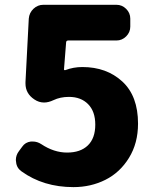

<svg xmlns="http://www.w3.org/2000/svg" viewBox="-20 -764 648 798"><path d="M285.2 13.7Q160.2 13.7 69.3 -51.8Q48.8 -66.4 46.9 -90.8Q45.9 -94.7 45.9 -98.6Q45.9 -119.1 58.6 -135.7L72.3 -154.3Q85 -172.9 108.4 -175.8Q112.3 -175.8 116.2 -175.8Q134.8 -175.8 151.4 -165Q204.1 -129.9 258.8 -129.9Q314.5 -129.9 345.2 -159.7Q376 -189.5 376 -246.1Q376 -300.8 346.2 -331.1Q316.4 -361.3 266.6 -361.3Q230.5 -361.3 202.1 -347.7Q181.6 -337.9 163.1 -337.9Q141.6 -337.9 123 -350.6Q85.9 -375 85.9 -417Q85.9 -419.9 85.9 -422.9L99.6 -686.5Q101.6 -710.9 119.1 -727.5Q136.7 -744.1 160.2 -744.1H463.9Q487.3 -744.1 504.4 -727.1Q521.5 -710 521.5 -686.5V-653.3Q521.5 -629.9 504.4 -612.8Q487.3 -595.7 463.9 -595.7H263.7Q255.9 -595.7 254.9 -588.9L246.1 -477.5Q245.1 -474.6 247.1 -473.1Q249 -471.7 252 -472.7Q285.2 -485.4 322.3 -485.4Q422.9 -485.4 488.3 -425.3Q553.7 -365.2 553.7 -250Q553.7 -168.9 516.1 -107.9Q478.5 -46.9 418 -16.6Q357.4 13.7 285.2 13.7Z"/></svg>

Font: Gen Jyuu Gothic Heavy
Style: Bold
Weight: 900
Designer: [Source Han Sans]
Ryoko NISHIZUKA  (kana & ideographs); Paul D. Hunt (Latin, Greek & Cyrillic); Wenlong ZHANG  (bopomofo
Version: Version 1.002.20150607